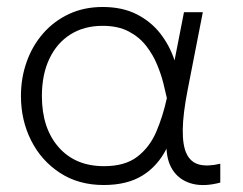

<svg xmlns="http://www.w3.org/2000/svg" viewBox="-20 -515 696 550"><path d="M277 15Q205 15 151.8 -19.8Q98.5 -54.5 69.2 -112.5Q40 -170.5 40 -240Q40 -292 56.5 -338.2Q73 -384.5 104 -419.8Q135 -455 178 -475Q221 -495 274 -495Q330.5 -495 371.8 -474Q413 -453 439.8 -418.2Q466.5 -383.5 480 -342L507 -480H561L518 -260Q504 -189 503.5 -143.2Q503 -97.5 515 -73.5Q527 -49.5 551.2 -43.5Q575.5 -37.5 611 -46V8Q566.5 20 532.5 11.8Q498.5 3.5 478.8 -22.2Q459 -48 457 -89Q431.5 -39 387.8 -12Q344 15 277 15ZM278 -39Q338 -39 373.2 -66Q408.5 -93 427.5 -137.2Q446.5 -181.5 458 -234Q454.5 -250 448.2 -275.5Q442 -301 430.2 -329.5Q418.5 -358 398.8 -383.5Q379 -409 348.5 -425Q318 -441 274 -441Q221 -441 182 -416.5Q143 -392 121.5 -346.8Q100 -301.5 100 -240Q100 -148 147.8 -93.5Q195.5 -39 278 -39Z"/></svg>

Font: Geologica-Sharp
Style: Regular
Weight: 100
Designer: Sindre Bremnes, Frode Helland
Foundry: Monokrom Skriftforlag AS
Version: Version 1.010;gftools[0.9.28]